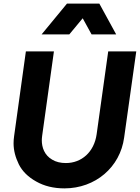

<svg xmlns="http://www.w3.org/2000/svg" viewBox="-20 -1029 773 1061"><path d="M363 -839 437 -928 486 -839H622L529 -1009H350L210 -839ZM336 12C507 12 644 -105 666 -269L733 -745H578L514 -287C500 -188 430 -128 344 -128C315 -128 289 -134 268 -147C225 -172 211 -215 211 -254C211 -262 212 -270 213 -279L278 -745H123L58 -277C56 -263 55 -250 55 -237C55 -198 65 -160 84 -121C103 -83 135 -51 180 -26C224 -1 276 12 336 12Z"/></svg>

Font: Plus Jakarta Sans ExtraBold
Style: Italic
Weight: 800
Italic angle: -8°
Designer: Gumpita Rahayu
Foundry: Tokotype
Version: Version 2.071;gftools[0.9.30]